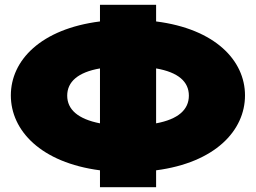

<svg xmlns="http://www.w3.org/2000/svg" viewBox="-20 -777 1062 797"><path d="M997 -381C997 -526 873 -657 628 -688V-757H395V-688C150 -657 25 -527 25 -381C25 -235 150 -102 395 -70V0H628V-70C873 -102 997 -235 997 -381ZM628 -265V-493C720 -477 764 -438 764 -380C764 -322 720 -282 628 -265ZM259 -380C259 -437 303 -477 395 -493V-265C303 -283 259 -323 259 -380Z"/></svg>

Font: Montserrat arm Black
Style: Regular
Weight: 900
Designer: Julieta Ulanovsky
Foundry: Julieta Ulanovsky
Version: Version 6.000;PS 006.000;hotconv 1.0.88;makeotf.lib2.5.64775